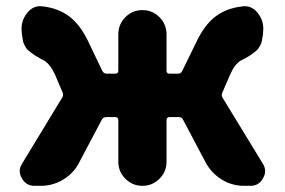

<svg xmlns="http://www.w3.org/2000/svg" viewBox="-20 -602 923 622"><path d="M700.2 -301.8Q696.3 -293 701.2 -285.2L831.1 -72.3Q838.9 -60.5 838.9 -47.9Q838.9 -36.1 832 -24.4Q819.3 0 791 0H770.5Q731.4 0 698.2 -20.5Q665 -41 646.5 -75.2L573.2 -213.9Q569.3 -222.7 559.6 -222.7H529.3Q519.5 -222.7 519.5 -212.9V-78.1Q519.5 -45.9 496.6 -22.9Q473.6 0 441.4 0Q409.2 0 386.2 -22.9Q363.3 -45.9 363.3 -78.1V-212.9Q363.3 -222.7 353.5 -222.7H324.2Q314.5 -222.7 309.6 -213.9L236.3 -75.2Q218.8 -41 185.1 -20.5Q151.4 0 112.3 0H91.8Q64.5 0 50.8 -24.4Q43.9 -36.1 43.9 -47.9Q43.9 -60.5 51.8 -72.3L181.6 -286.1Q186.5 -293.9 182.6 -302.7L158.2 -360.4Q142.6 -394.5 122.1 -406.2Q120.1 -407.2 108.4 -413.6Q96.7 -419.9 93.3 -422.4Q89.8 -424.8 81.1 -431.2Q72.3 -437.5 68.4 -441.9Q64.5 -446.3 60.5 -453.6Q56.6 -460.9 54.7 -467.8L50.8 -492.2Q49.8 -501 49.8 -508.8Q49.8 -535.2 65.4 -556.6Q83 -582 111.3 -582Q115.2 -582 120.1 -581.1Q169.9 -575.2 205.6 -547.9Q241.2 -520.5 267.6 -463.9L311.5 -372.1Q316.4 -363.3 326.2 -363.3H353.5Q363.3 -363.3 363.3 -373V-490.2Q363.3 -523.4 386.2 -546.4Q409.2 -569.3 441.4 -569.3Q473.6 -569.3 496.6 -546.4Q519.5 -523.4 519.5 -490.2V-373Q519.5 -363.3 529.3 -363.3H556.6Q566.4 -363.3 570.3 -372.1L615.2 -463.9Q641.6 -520.5 677.2 -547.9Q712.9 -575.2 763.7 -581.1Q767.6 -582 771.5 -582Q799.8 -582 817.4 -556.6Q833 -535.2 833 -508.8Q833 -501 832 -492.2L828.1 -467.8Q826.2 -460.9 822.3 -453.6Q818.4 -446.3 814.5 -441.9Q810.5 -437.5 802.2 -431.2Q793.9 -424.8 790 -422.4Q786.1 -419.9 774.9 -413.6Q763.7 -407.2 760.7 -406.2Q740.2 -394.5 725.6 -360.4Z"/></svg>

Font: Gen Jyuu GothicX Heavy
Style: Bold
Weight: 900
Designer: [Source Han Sans]
Ryoko NISHIZUKA  (kana & ideographs); Paul D. Hunt (Latin, Greek & Cyrillic); Wenlong ZHANG  (bopomofo
Version: Version 1.002.20150607